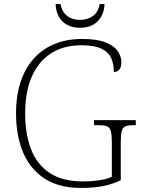

<svg xmlns="http://www.w3.org/2000/svg" viewBox="-20 -916 699 946"><path d="M379 10Q271 10 200 -36Q129 -82 94 -164.5Q59 -247 59 -358Q59 -472 98 -554Q137 -636 210 -680Q283 -724 385 -724Q456 -724 498 -708Q540 -692 559 -665.5Q578 -639 578 -609Q578 -585 567.5 -573Q557 -561 541 -561Q541 -602 527 -631.5Q513 -661 478 -677Q443 -693 381 -693Q294 -693 232 -653.5Q170 -614 137 -539Q104 -464 104 -358Q104 -255 133.5 -179.5Q163 -104 226 -63Q289 -22 390 -22Q429 -22 467.5 -27.5Q506 -33 531 -45V-215Q531 -252 526 -270Q521 -288 507.5 -293.5Q494 -299 470 -299H443V-324H649V-299H633Q610 -299 597 -293Q584 -287 579.5 -269.5Q575 -252 575 -214V-28Q533 -8 486.5 1Q440 10 379 10ZM374 -779Q337 -779 310 -794Q283 -809 269 -835.5Q255 -862 254 -896H278Q286 -856 311.5 -837Q337 -818 374 -818Q411 -818 437.5 -837Q464 -856 471 -896H495Q494 -862 479.5 -835.5Q465 -809 438.5 -794Q412 -779 374 -779Z"/></svg>

Font: Noto Serif Khmer ExtraLight
Style: Regular
Weight: 250
Version: Version 2.003